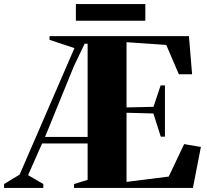

<svg xmlns="http://www.w3.org/2000/svg" viewBox="-88 -920 1014 940"><path d="M-68 0V-19L8 -65L276.5 -684.5L154.5 -725V-743H837L852.5 -556.5H787.5L726 -700L531.5 -713.5V-394L663.5 -397L698.5 -502H719.5V-251H699L663 -364.5L531.5 -368V-29.5L738 -55.5L813.5 -214.5L895.5 -200.5L856.5 0H274.5V-19L341 -39.5V-217.5H118L49.5 -62.5L124 -19V0ZM132.5 -249.5H341V-706H326.5L273.5 -595.5ZM623.5 -900V-818.5H283.5V-900Z"/></svg>

Font: Merriweather 144pt Black
Style: Regular
Weight: 900
Version: Version 2.100